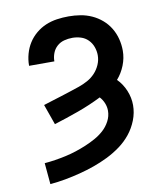

<svg xmlns="http://www.w3.org/2000/svg" viewBox="-84 -608 768 890"><g transform="rotate(-10 300.0 -162.5)"><path d="M81 213 72 113Q97 111 122.5 107Q148 103 173 97.5Q198 92 222.5 84Q247 76 271 66Q295 56 317.5 43.5Q340 31 359 14Q378 -3 390.5 -26.5Q403 -50 403 -76Q403 -94 396 -111.5Q389 -129 376 -143Q322 -116 265 -95.5Q208 -75 150 -57L116 -153Q137 -160 159 -166.5Q181 -173 202.5 -180Q224 -187 246 -194Q268 -201 289.5 -208.5Q311 -216 331 -227Q351 -238 366.5 -254.5Q382 -271 391.5 -292.5Q401 -314 401 -337Q401 -357 394 -376.5Q387 -396 372.5 -410.5Q358 -425 338.5 -431Q319 -437 299 -437Q279 -437 260 -432Q241 -427 226.5 -414Q212 -401 205 -382.5Q198 -364 198 -345Q198 -345 198 -344.5Q198 -344 198 -344H79Q79 -345 79 -345Q79 -345 79 -346Q79 -373 86.5 -400Q94 -427 108.5 -450Q123 -473 144.5 -491Q166 -509 191 -519.5Q216 -530 243.5 -534Q271 -538 299 -538Q327 -538 354.5 -533.5Q382 -529 407.5 -517.5Q433 -506 454.5 -487.5Q476 -469 490.5 -445Q505 -421 512 -393.5Q519 -366 519 -338Q519 -303 505.5 -269Q492 -235 469 -209Q494 -184 508 -150Q522 -116 522 -81Q522 -45 508.5 -10.5Q495 24 472.5 52Q450 80 420.5 101.5Q391 123 358.5 139Q326 155 292 167Q258 179 223 188Q188 197 152.5 203.5Q117 210 81 213Z"/></g></svg>

Font: Iosevka Curly Extended
Style: Bold
Weight: 700
Width: 7
Monospace: yes
Designer: Belleve Invis
Foundry: Belleve Invis
Version: Version 11.1.0; ttfautohint (v1.8.3)